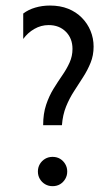

<svg xmlns="http://www.w3.org/2000/svg" viewBox="-20 -653 373 682"><path d="M133.3 -208.3Q133.3 -249.3 143.8 -280.6Q154.2 -311.8 169.8 -337.2Q185.4 -362.5 201 -385.1Q216.7 -407.6 227.1 -430.6Q237.5 -453.5 237.5 -479.2Q237.5 -516.7 213.9 -540.3Q190.3 -563.9 152.8 -563.9Q125.7 -563.9 102.1 -550.3Q78.5 -536.8 62.5 -514.6V-604.9Q80.6 -618.8 105.2 -626Q129.9 -633.3 157.6 -633.3Q193.8 -633.3 222.2 -621.9Q250.7 -610.4 270.8 -589.9Q291 -569.4 301.7 -543.1Q312.5 -516.7 312.5 -487.5Q312.5 -456.2 301.7 -429.9Q291 -403.5 275.3 -379.2Q259.7 -354.9 243.1 -329.2Q226.4 -303.5 214.6 -274.3Q202.8 -245.1 200 -208.3ZM166.7 8.3Q152.1 8.3 140.3 1.4Q128.5 -5.6 121.5 -17.4Q114.6 -29.2 114.6 -43.8Q114.6 -58.3 121.5 -70.1Q128.5 -81.9 140.3 -88.9Q152.1 -95.8 166.7 -95.8Q181.9 -95.8 193.4 -88.9Q204.9 -81.9 211.8 -70.1Q218.8 -58.3 218.8 -43.8Q218.8 -29.2 211.8 -17.4Q204.9 -5.6 193.4 1.4Q181.9 8.3 166.7 8.3Z"/></svg>

Font: Afacad Flux
Style: Regular
Weight: 400
Designer: Kristian Moeller
Foundry: Dicotype
Version: Version 1.100